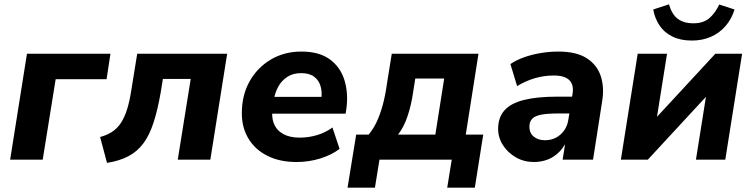

<svg xmlns="http://www.w3.org/2000/svg" viewBox="-20 -740 3487 890"><path d="M27 0 105 -491H492L474 -373H238L178 0Z M476 15 444 -105Q475 -113 499 -128.5Q523 -144 540 -169.5Q557 -195 569 -233Q581 -271 589 -324L616 -491H1033L955 0H804L864 -374H735L725 -312Q711 -231 692 -172.5Q673 -114 645 -76Q617 -38 575.5 -16Q534 6 476 15Z M1354 11Q1277 11 1220 -17.5Q1163 -46 1132 -97Q1101 -148 1101 -215Q1101 -299 1137 -363Q1173 -427 1235.5 -464Q1298 -501 1377 -501Q1459 -501 1508 -465.5Q1557 -430 1576 -370.5Q1595 -311 1586 -239L1582 -213H1223L1234 -291H1485L1469 -277Q1474 -313 1466 -340.5Q1458 -368 1436 -384.5Q1414 -401 1376 -401Q1338 -401 1311.5 -383.5Q1285 -366 1270 -338.5Q1255 -311 1249 -278L1244 -243Q1237 -199 1249.5 -167.5Q1262 -136 1292.5 -119Q1323 -102 1369 -102Q1411 -102 1450.5 -114Q1490 -126 1521 -149L1554 -50Q1518 -22 1465 -5.5Q1412 11 1354 11Z M1591 130 1631 -116H1689Q1711 -143 1726.5 -176Q1742 -209 1754 -252.5Q1766 -296 1774 -354L1796 -491H2198L2139 -116H2220L2181 130H2053L2074 0H1739L1718 130ZM1825 -116H1998L2039 -376H1905L1895 -313Q1887 -255 1869.5 -202.5Q1852 -150 1825 -116Z M2455 11Q2409 11 2371.5 -10.5Q2334 -32 2311.5 -67Q2289 -102 2289 -143Q2289 -195 2318 -228Q2347 -261 2408 -276.5Q2469 -292 2564 -292H2643L2631 -214H2567Q2518 -214 2489 -208.5Q2460 -203 2447 -189.5Q2434 -176 2434 -153Q2434 -123 2454.5 -106.5Q2475 -90 2506 -90Q2535 -90 2557.5 -102Q2580 -114 2595.5 -136Q2611 -158 2615 -188L2634 -305Q2641 -346 2619.5 -368Q2598 -390 2547 -390Q2503 -390 2461 -378Q2419 -366 2377 -341L2346 -443Q2372 -461 2408 -474Q2444 -487 2485.5 -494Q2527 -501 2568 -501Q2652 -501 2700 -470Q2748 -439 2765 -386.5Q2782 -334 2771 -269L2729 0H2588L2604 -100H2613Q2598 -62 2573.5 -37Q2549 -12 2519 -0.5Q2489 11 2455 11Z M2858 0 2936 -491H3072L3019 -158H2988L3296 -491H3420L3342 0H3206L3259 -333H3291L2983 0ZM3187 -552Q3134 -552 3096 -571Q3058 -590 3036.5 -623Q3015 -656 3008 -696L3081 -720Q3094 -674 3121.5 -653Q3149 -632 3194 -632Q3239 -632 3266.5 -654.5Q3294 -677 3314 -719L3385 -696Q3371 -651 3342.5 -618.5Q3314 -586 3274.5 -569Q3235 -552 3187 -552Z"/></svg>

Font: Nunito Sans 12pt ExtraBold
Style: Italic
Weight: 800
Italic angle: -9°
Designer: Vernon Adams
Foundry: Vernon Adams
Version: Version 3.101;gftools[0.9.27]